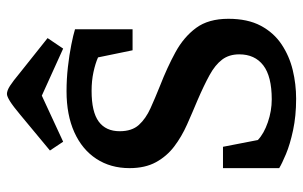

<svg xmlns="http://www.w3.org/2000/svg" viewBox="-184 -696 894 567"><g transform="rotate(-90 263.5 -413.0)"><path d="M255 14Q204 14 162 5Q120 -4 91.5 -16Q63 -28 50 -36V-202H113L133 -99Q152 -81 185.5 -69.5Q219 -58 253 -58Q321 -58 353.5 -83Q386 -108 386 -154Q386 -184 370.5 -204.5Q355 -225 325 -241.5Q295 -258 251 -277Q215 -292 179 -308Q143 -324 114 -346Q85 -368 67.5 -400Q50 -432 50 -478Q50 -534 77.5 -576Q105 -618 156 -641Q207 -664 277 -664Q313 -664 348.5 -660Q384 -656 414 -650Q444 -644 460 -639V-469H398L377 -571Q359 -579 333.5 -584.5Q308 -590 278 -590Q216 -590 187.5 -569Q159 -548 159 -507Q159 -471 177.5 -450.5Q196 -430 227 -416Q258 -402 293 -388Q347 -367 392 -342.5Q437 -318 464 -281.5Q491 -245 491 -186Q491 -129 470.5 -90.5Q450 -52 415.5 -29Q381 -6 339.5 4Q298 14 255 14ZM128 -674 102 -713 208 -801Q233 -822 247.5 -831Q262 -840 269 -840Q279 -840 293 -831Q307 -822 331 -802L434 -720L403 -674L264 -737Z"/></g></svg>

Font: Faustina Light SemiBold
Style: Regular
Weight: 600
Version: Version 1.200